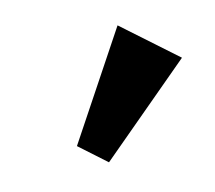

<svg xmlns="http://www.w3.org/2000/svg" viewBox="-53 -938 443 395"><g transform="rotate(-15 168.0 -741.0)"><path d="M80.6 -657.2 225.6 -875.5 336.4 -776.9 135.7 -607.9Z"/></g></svg>

Font: Francois One
Style: Regular
Weight: 400
Designer: Vernon Adams
Foundry: vernon adams
Version: Version 1.000